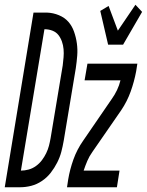

<svg xmlns="http://www.w3.org/2000/svg" viewBox="-62 -788 618 808"><path d="M-42 0 79 -735H136Q162 -734 186 -724Q210 -714 225.5 -696.5Q241 -679 249.5 -655Q258 -631 261.5 -605.5Q265 -580 263 -554Q261 -528 257 -501L206 -195Q202 -172 196 -149Q190 -126 178.5 -103.5Q167 -81 151.5 -61Q136 -41 114.5 -26.5Q93 -12 69.5 -6Q46 0 23 0ZM26 -70Q42 -70 58.5 -74.5Q75 -79 89.5 -89.5Q104 -100 114.5 -114Q125 -128 132.5 -143.5Q140 -159 144 -174.5Q148 -190 151 -207L202 -513Q204 -530 205.5 -547Q207 -564 205.5 -581Q204 -598 198.5 -613.5Q193 -629 183.5 -641Q174 -653 158.5 -659Q143 -665 125 -665ZM393 -600 360 -742 395 -763 434 -659 508 -768 536 -738 456 -600ZM220 0 225 -33Q232 -75 247 -117Q262 -159 288 -196L408 -371Q421 -389 430.5 -409Q440 -429 445 -450H294L306 -520H516L511 -488Q503 -445 488 -403Q473 -361 448 -324L327 -149Q314 -131 305.5 -111Q297 -91 290 -70H441L430 0Z"/></svg>

Font: Iosevka Term Curly Oblique
Style: Regular
Weight: 400
Italic angle: -9°
Designer: Belleve Invis
Foundry: Belleve Invis
Version: Version 32.3.0